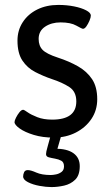

<svg xmlns="http://www.w3.org/2000/svg" viewBox="-20 -550 453 780"><path d="M198 9Q153 9 117 -2Q81 -13 60 -28Q39 -43 39 -54Q39 -60 45 -72Q51 -84 59 -94Q67 -104 74 -104Q78 -104 92 -94Q106 -84 131.5 -74Q157 -64 192 -64Q290 -64 290 -138Q290 -178 261.5 -196.5Q233 -215 190 -229Q155 -241 123 -257.5Q91 -274 71 -304Q51 -334 51 -385Q51 -427 72.5 -460Q94 -493 131.5 -511.5Q169 -530 217 -530Q251 -530 281 -524Q311 -518 330 -508Q349 -498 349 -487Q349 -479 343.5 -466Q338 -453 331 -443Q324 -433 317 -433Q313 -433 290 -446Q267 -459 226 -459Q189 -459 163 -441.5Q137 -424 137 -392Q137 -364 153 -347.5Q169 -331 215 -316Q261 -301 297 -280.5Q333 -260 354 -228.5Q375 -197 375 -147Q375 -102 351.5 -67Q328 -32 288 -11.5Q248 9 198 9ZM189 210Q167 210 140 205Q113 200 93.5 190Q74 180 74 167Q74 158 78 149.5Q82 141 93 141Q105 141 127.5 151Q150 161 186 161Q195 161 207.5 158.5Q220 156 230 148.5Q240 141 240 126Q240 109 229 103Q218 97 203.5 94.5Q189 92 178 89Q167 86 167 76Q167 72 168.5 64.5Q170 57 174.5 41.5Q179 26 186 0H229L212 59L203 54Q253 54 278.5 72.5Q304 91 304 125Q304 162 285.5 180Q267 198 240.5 204Q214 210 189 210Z"/></svg>

Font: Asap
Style: Regular
Weight: 400
Designer: Pablo Cosgaya
Foundry: Omnibus-Type
Version: Version 3.001